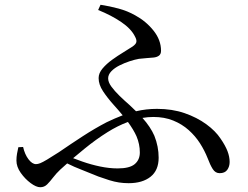

<svg xmlns="http://www.w3.org/2000/svg" viewBox="-20 -774 1040 806"><path d="M520 -5Q499 -5 479.5 -8Q460 -11 439 -17.5Q418 -24 393 -33Q360 -46 321 -62Q292 -73 262 -88Q248 -75 233 -62Q216 -46 203 -29Q190 -12 178 0Q166 12 149 12Q132 12 108.5 -5.5Q85 -23 67 -48.5Q49 -74 49 -100Q49 -115 51.5 -129Q54 -143 57 -156L77 -157Q84 -126 99.5 -105.5Q115 -85 131 -85Q139 -85 149 -89Q159 -93 177.5 -104Q196 -115 227 -135Q278 -170 328 -202.5Q378 -235 428 -261Q461 -277 495 -290Q477 -312 457 -334Q431 -363 412.5 -391Q394 -419 394 -446Q394 -467 410.5 -486.5Q427 -506 450.5 -523Q474 -540 498 -554.5Q522 -569 537 -579Q551 -589 552.5 -598Q554 -607 547 -620Q531 -653 489 -681.5Q447 -710 392 -732L402 -754Q441 -748 478 -738Q515 -728 547 -710Q593 -685 624.5 -645.5Q656 -606 656 -561Q656 -547 647.5 -540.5Q639 -534 625 -532.5Q611 -531 594.5 -530Q578 -529 563 -527Q546 -524 524.5 -517Q503 -510 482 -499.5Q461 -489 447.5 -475Q434 -461 434 -445Q434 -429 447.5 -410.5Q461 -392 481.5 -372Q502 -352 525 -332Q539 -318 551 -307Q594 -317 639 -317Q703 -317 755 -299Q807 -281 846 -252.5Q885 -224 906 -192Q926 -163 935 -139.5Q944 -116 944 -94Q944 -75 934 -61Q924 -47 902 -47Q884 -47 873 -64.5Q862 -82 852 -109Q839 -142 819.5 -172.5Q800 -203 772 -228Q744 -253 707 -268Q670 -283 624 -283Q601 -283 578 -279Q612 -241 628 -204Q646 -159 646 -112Q646 -59 612 -32Q578 -5 520 -5ZM517 -262Q474 -246 431 -219Q383 -189 334 -149Q311 -130 287 -110Q305 -103 325 -96Q362 -83 400.5 -75Q439 -67 474 -67Q524 -67 545.5 -85Q567 -103 567 -134Q567 -169 553 -202Q541 -229 517 -262Z"/></svg>

Font: Noto Serif HK ExtraLight Medium
Style: Regular
Weight: 500
Version: Version 2.002-H1;hotconv 1.1.0;makeotfexe 2.6.0